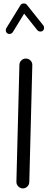

<svg xmlns="http://www.w3.org/2000/svg" viewBox="-20 -1034 272 1091"><path d="M109.4 36.6Q94.2 36.1 83.7 25.1Q73.2 14.2 73.2 -1L90.3 -665.5Q90.8 -680.7 101.8 -691.2Q112.8 -701.7 127.9 -701.2Q143.1 -700.7 153.6 -689.9Q164.1 -679.2 163.6 -664.1L146.5 0.5Q146 15.6 135.3 26.1Q124.5 36.6 109.4 36.6ZM22.5 -844.2Q15.1 -848.6 13.2 -857.4Q11.2 -866.2 15.6 -873.5L96.7 -1005.4Q102.1 -1014.2 114.5 -1014.2Q127 -1014.2 132.3 -1007.3L226.1 -889.6Q231.4 -882.8 230.5 -873.5Q229.5 -864.3 222.7 -858.9Q215.8 -853.5 206.5 -854.7Q197.3 -856 191.9 -862.8L117.2 -956.5L52.7 -851.1Q47.9 -843.8 39.1 -841.6Q30.3 -839.4 22.5 -844.2Z"/></svg>

Font: Mikhak-FD Regular
Style: FD-Regular
Weight: 400
Designer: Amin Abedi
Version: Version 3.2